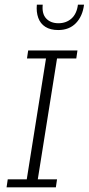

<svg xmlns="http://www.w3.org/2000/svg" viewBox="-20 -798 378 818"><path d="M8 0 13 -34H94L176 -549H95L100 -583H310L305 -549H223L141 -34H223L218 0ZM228 -670Q195 -670 173.5 -683.5Q152 -697 143 -722Q134 -747 137 -778H162Q158 -739 177 -719Q196 -699 229 -699Q262 -699 284.5 -719Q307 -739 312 -778H338Q332 -729 303.5 -699.5Q275 -670 228 -670Z"/></svg>

Font: Rokkitt SemiBold ExtraLight
Style: Italic
Weight: 250
Italic angle: -9°
Version: Version 3.103